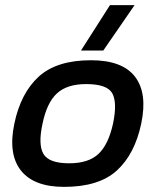

<svg xmlns="http://www.w3.org/2000/svg" viewBox="-20 -719 621 749"><path d="M296 -522 409 -699H505L383 -522ZM230 10Q112 10 61.5 -54Q11 -118 36 -237Q61 -356 131 -420Q201 -484 335 -484Q457 -484 506.5 -420Q556 -356 531 -237Q506 -118 436 -54Q366 10 230 10ZM250 -82Q325 -82 364 -118.5Q403 -155 421 -237Q438 -319 418 -355Q398 -391 316 -391Q242 -391 202.5 -355Q163 -319 146 -237Q128 -155 149.5 -118.5Q171 -82 250 -82Z"/></svg>

Font: Kanit
Style: Italic
Weight: 400
Italic angle: -12°
Designer: Katatrad Team
Foundry: CadsonDemak
Version: Version 2.000; ttfautohint (v1.8.3)